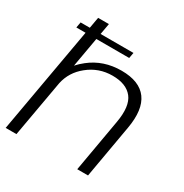

<svg xmlns="http://www.w3.org/2000/svg" viewBox="-179 -925 1020 1065"><g transform="rotate(30 331.0 -392.5)"><path d="M66 -678.5 72.5 -714.5H131.5L144 -785H213L200.5 -714.5H411L404.5 -678.5H194L160.5 -488.5Q179.5 -510 205 -530Q289 -596.5 404 -596.5Q519 -596.5 566.8 -531.5Q614.5 -466.5 592 -340L532.5 0H463.5L522.5 -337Q542 -447 502.5 -497.2Q463 -547.5 374.5 -547.5Q286.5 -547.5 219 -492.5Q155.5 -441.5 138.5 -364L74 0H5L125 -678.5Z"/></g></svg>

Font: Anybody ExtraExpanded Light
Style: Italic
Weight: 300
Width: 8
Italic angle: -10°
Designer: Tyler Finck
Foundry: Etcetera Type Company
Version: Version 1.010; ttfautohint (v1.8.3) -l 8 -r 50 -G 200 -x 14 